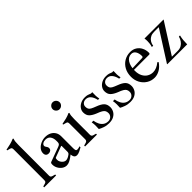

<svg xmlns="http://www.w3.org/2000/svg" viewBox="100 -1557 2411 2411"><g transform="rotate(-45 1305.0 -351.5)"><path d="M34 0V-16L73 -27Q87 -31 93 -39Q99 -47 99 -61L100 -607Q100 -627 94.5 -634.5Q89 -642 75 -646L34 -657V-669Q76 -677 112.5 -686Q149 -695 185 -711L195 -705Q187 -686 184.5 -662.5Q182 -639 182 -607L181 -59Q181 -45 187.5 -38Q194 -31 207 -27L246 -16V0Z M431 7Q398 7 370 -12.5Q342 -32 325 -63.5Q308 -95 308 -129Q308 -146 311.5 -153Q315 -160 322 -163L518 -235Q540 -243 548 -253.5Q556 -264 556 -283V-306Q556 -352 534.5 -382.5Q513 -413 468 -413Q439 -413 420 -400Q401 -387 401 -366Q401 -360 404.5 -354Q408 -348 412 -342Q419 -334 423 -324.5Q427 -315 427 -304Q427 -284 412.5 -272Q398 -260 376 -260Q353 -260 339.5 -273.5Q326 -287 326 -313Q326 -348 349.5 -376.5Q373 -405 411 -422Q449 -439 488 -439Q535 -439 568.5 -421.5Q602 -404 620.5 -373.5Q639 -343 639 -302V-90Q639 -70 643 -55.5Q647 -41 667 -41Q687 -41 712 -51V-33Q693 -21 663.5 -7Q634 7 613 7Q592 7 580.5 -3.5Q569 -14 564.5 -32Q560 -50 559 -73V-85L575 -69Q554 -52 529.5 -34.5Q505 -17 480 -5Q455 7 431 7ZM467 -45Q485 -45 503.5 -53.5Q522 -62 541 -76Q557 -88 557 -111V-211Q557 -214 554.5 -216Q552 -218 549 -216L404 -162Q398 -160 395.5 -153Q393 -146 393 -130Q393 -109 404 -89.5Q415 -70 432.5 -57.5Q450 -45 467 -45Z M760 0V-16L799 -27Q825 -35 825 -61V-339Q825 -359 819.5 -367Q814 -375 800 -378L760 -389V-401Q802 -409 838 -418Q874 -427 910 -444L919 -437Q912 -418 909.5 -395Q907 -372 907 -339V-59Q907 -46 914 -38Q921 -30 932 -27L971 -16V0ZM864 -557Q840 -557 821.5 -575.5Q803 -594 803 -618Q803 -644 821.5 -662.5Q840 -681 864 -681Q890 -681 908.5 -662.5Q927 -644 927 -618Q927 -594 908.5 -575.5Q890 -557 864 -557Z M1181 8Q1136 8 1097 -6Q1058 -20 1037 -33Q1039 -62 1039 -93Q1039 -124 1033 -155H1063Q1069 -116 1085 -84.5Q1101 -53 1128 -35Q1155 -17 1193 -17Q1222 -17 1243.5 -37.5Q1265 -58 1265 -88Q1265 -113 1256 -129.5Q1247 -146 1224 -160Q1201 -174 1157 -190Q1102 -212 1073.5 -240Q1045 -268 1045 -319Q1045 -350 1063.5 -377.5Q1082 -405 1115.5 -422Q1149 -439 1193 -439Q1223 -439 1242 -433Q1261 -427 1282 -418H1306Q1304 -383 1305 -357Q1306 -331 1312 -299H1288Q1276 -354 1250 -384Q1224 -414 1185 -414Q1154 -414 1134.5 -396Q1115 -378 1115 -350Q1115 -326 1123 -310.5Q1131 -295 1153 -283Q1175 -271 1215 -256Q1278 -233 1306 -204Q1334 -175 1334 -123Q1334 -91 1317.5 -60.5Q1301 -30 1267 -11Q1233 8 1181 8Z M1558 8Q1513 8 1474 -6Q1435 -20 1414 -33Q1416 -62 1416 -93Q1416 -124 1410 -155H1440Q1446 -116 1462 -84.5Q1478 -53 1505 -35Q1532 -17 1570 -17Q1599 -17 1620.5 -37.5Q1642 -58 1642 -88Q1642 -113 1633 -129.5Q1624 -146 1601 -160Q1578 -174 1534 -190Q1479 -212 1450.5 -240Q1422 -268 1422 -319Q1422 -350 1440.5 -377.5Q1459 -405 1492.5 -422Q1526 -439 1570 -439Q1600 -439 1619 -433Q1638 -427 1659 -418H1683Q1681 -383 1682 -357Q1683 -331 1689 -299H1665Q1653 -354 1627 -384Q1601 -414 1562 -414Q1531 -414 1511.5 -396Q1492 -378 1492 -350Q1492 -326 1500 -310.5Q1508 -295 1530 -283Q1552 -271 1592 -256Q1655 -233 1683 -204Q1711 -175 1711 -123Q1711 -91 1694.5 -60.5Q1678 -30 1644 -11Q1610 8 1558 8Z M1991 8Q1932 8 1885.5 -21.5Q1839 -51 1812.5 -100Q1786 -149 1786 -210Q1786 -278 1814 -329.5Q1842 -381 1890.5 -410Q1939 -439 1999 -439Q2048 -439 2084 -416Q2120 -393 2140 -353.5Q2160 -314 2160 -264Q2160 -257 2156 -251.5Q2152 -246 2142 -246H1843V-272L2051 -279Q2069 -279 2069 -298Q2069 -347 2049 -379.5Q2029 -412 1990 -412Q1937 -412 1905.5 -362Q1874 -312 1874 -232Q1874 -174 1894.5 -134.5Q1915 -95 1949.5 -74.5Q1984 -54 2025 -54Q2087 -54 2150 -107L2163 -95Q2125 -41 2080 -16.5Q2035 8 1991 8Z M2220 0V-6L2474 -405H2392Q2355 -405 2330.5 -393Q2306 -381 2291 -363Q2276 -345 2268.5 -325.5Q2261 -306 2260 -290H2236Q2244 -314 2247 -338Q2250 -362 2250 -384Q2250 -397 2249 -408.5Q2248 -420 2246 -431H2583V-427L2328 -26H2432Q2470 -26 2497 -41.5Q2524 -57 2542 -83Q2560 -109 2569 -143H2589Q2580 -106 2577 -73Q2574 -40 2574 -7V0Z"/></g></svg>

Font: Ibarra Real Nova Medium
Style: Regular
Weight: 500
Designer: Jose Maria Ribagorda & Octavio Pardo
Foundry: Jose Maria Ribagorda
Version: Version 2.000